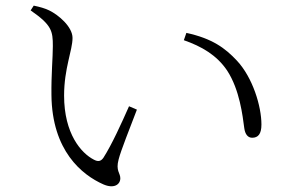

<svg xmlns="http://www.w3.org/2000/svg" viewBox="-20 -699 1040 683"><path d="M348 -43C385 -27 408 -42 408 -65C408 -84 391 -91 402 -132C409 -161 443 -246 467 -309L439 -321C412 -260 378 -185 348 -138C339 -125 329 -123 314 -131C269 -154 208 -223 208 -359C208 -456 238 -520 238 -564C238 -604 188 -646 155 -662C138 -670 123 -674 100 -679L89 -662C164 -610 168 -589 168 -535C168 -496 162 -431 163 -361C165 -163 271 -77 348 -43ZM877 -209C898 -209 910 -222 910 -256C910 -321 879 -423 823 -483C781 -528 735 -562 643 -582L634 -556C697 -534 751 -503 788 -448C833 -379 843 -287 849 -243C852 -221 862 -209 877 -209Z"/></svg>

Font: Source Han Serif CN Light
Style: Regular
Weight: 300
Designer: Ryoko NISHIZUKA 西塚涼子 (kana & ideographs); Frank Grießhammer (Latin, Greek & Cyrillic); Wenlong ZHANG 张文龙 (bopomofo); San
Foundry: Adobe
Version: Version 2.003;hotconv 1.1.1;makeotfexe 2.6.0